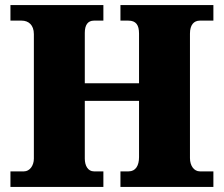

<svg xmlns="http://www.w3.org/2000/svg" viewBox="-20 -734 878 754"><path d="M21 0H386V-61H349C325 -61 313 -84 313 -111V-338H526V-117C526 -84 513 -61 485 -61H453V0H818V-61H765C742 -61 726 -83 726 -113V-602C726 -636 741 -653 765 -653H818V-714H453V-653H484C514 -653 526 -636 526 -602V-407H313V-605C313 -636 325 -653 349 -653H386V-714H21V-653H65C92 -653 113 -636 113 -600V-111C113 -84 97 -61 74 -61H21Z"/></svg>

Font: Noto Serif Gurmukhi Black
Style: Regular
Weight: 900
Designer: Vaibhav Singh and the Monotype Design Team
Foundry: Monotype Imaging Inc.
Version: Version 2.004